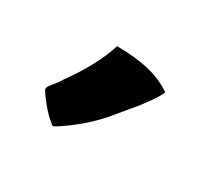

<svg xmlns="http://www.w3.org/2000/svg" viewBox="-51 -684 287 271"><g transform="rotate(30 93.0 -548.5)"><path d="M167 -598Q168 -597 167 -596Q163 -586 145 -563L116 -528Q94 -503 66 -484Q56 -477 54 -477Q53 -477 50 -480Q42 -486 32 -498Q23 -509 19 -516Q18 -518 20 -522Q33 -538 34 -541Q64 -582 76 -619V-620H77Q136 -620 167 -598Z"/></g></svg>

Font: Tovari Sans
Style: Bold
Weight: 700
Designer: Verneri Kontto, Denis Ignatov
Foundry: Verneri Kontto
Version: Version 1.10 May 7, 2019